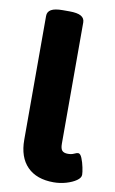

<svg xmlns="http://www.w3.org/2000/svg" viewBox="-87 -801 512 855"><g transform="rotate(10 169.0 -373.0)"><path d="M218 8Q141 8 99 -34.5Q57 -77 57 -156V-716Q57 -735 73.5 -744.5Q90 -754 126 -754H156Q192 -754 208.5 -744.5Q225 -735 225 -716V-168Q225 -145 233 -136.5Q241 -128 259 -128Q275 -128 286.5 -133.5Q298 -139 304 -139Q314 -139 321.5 -120.5Q329 -102 333.5 -80Q338 -58 338 -47Q338 -33 320 -20.5Q302 -8 274.5 0Q247 8 218 8Z"/></g></svg>

Font: Asap Semi Expanded ExtraBold
Style: Regular
Weight: 800
Width: 6
Designer: Pablo Cosgaya
Foundry: Omnibus-Type
Version: Version 3.001; ttfautohint (v1.8.4.7-5d5b)